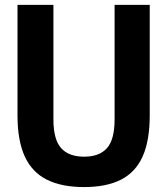

<svg xmlns="http://www.w3.org/2000/svg" viewBox="-20 -760 688 790"><path d="M326 9.7Q233.6 9.7 172.8 -20.7Q112.1 -51.1 82 -116.2Q52 -181.3 52 -285.3V-740H199.8V-268.4Q199.8 -185.9 231.5 -150.6Q263.2 -115.3 326 -115.3Q388.9 -115.3 420.2 -150.6Q451.5 -185.9 451.5 -268.4V-740H596.1V-285.3Q596.1 -181.3 566.9 -116.2Q537.6 -51.1 477.6 -20.7Q417.7 9.7 326 9.7Z"/></svg>

Font: Encode Sans Condensed Thin
Style: Regular
Weight: 100
Width: 3
Designer: Multiple Designers
Foundry: Impallari Type
Version: Version 3.002